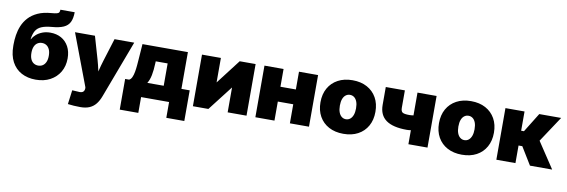

<svg xmlns="http://www.w3.org/2000/svg" viewBox="-62 -1230 5725 1939"><g transform="rotate(10 2801.0 -261.0)"><path d="M306.6 11.7Q223.6 11.7 160.2 -22.2Q96.7 -56.2 61.3 -122.6Q25.9 -189 25.9 -286.1V-300.8Q25.9 -346.7 33.4 -396.5Q41 -446.3 60.5 -493.4Q80.1 -540.5 116.2 -580.1Q152.3 -619.6 209 -645.8Q265.6 -671.9 347.7 -678.2Q385.3 -681.2 402.8 -686Q420.4 -690.9 425.5 -700.7Q430.7 -710.4 431.2 -727.5H577.6Q577.1 -664.6 558.1 -625.5Q539.1 -586.4 494.9 -566.7Q450.7 -546.9 375 -541Q310.5 -535.6 271.2 -518.8Q231.9 -502 212.6 -469Q193.4 -436 186.5 -382.3H189Q203.6 -409.2 229.5 -431.6Q255.4 -454.1 291.5 -468Q327.6 -481.9 372.6 -481.9Q436.5 -481.9 484.9 -454.6Q533.2 -427.2 560.8 -376.5Q588.4 -325.7 588.4 -255.4Q588.4 -176.3 553 -116.2Q517.6 -56.2 454.3 -22.2Q391.1 11.7 306.6 11.7ZM307.1 -132.8Q333 -132.8 353 -145.5Q373 -158.2 384.8 -184.1Q396.5 -210 396.5 -248.5Q396.5 -287.6 384.8 -313.2Q373 -338.9 353 -351.8Q333 -364.7 307.1 -364.7Q281.7 -364.7 261.5 -351.8Q241.2 -338.9 229.7 -313.2Q218.3 -287.6 218.3 -248.5Q218.3 -210 229.7 -184.1Q241.2 -158.2 261.5 -145.5Q281.7 -132.8 307.1 -132.8Z M670.9 197.8 689.9 53.2 744.6 56.2Q769 59.6 784.9 55.7Q800.8 51.8 808.3 40.5Q815.9 29.3 816.4 11.7L815.4 0L615.7 -529.3H820.3L887.7 -296.9Q903.3 -242.7 914.8 -188Q926.3 -133.3 939.5 -73.7H892.6Q905.3 -133.3 918.7 -188.5Q932.1 -243.7 948.7 -296.9L1021 -529.3H1223.1L1002 58.6Q984.4 106 958.5 138.9Q932.6 171.9 894 189Q855.5 206.1 799.3 206.1Q766.1 206.1 732.7 203.9Q699.2 201.7 670.9 197.8Z M1196.3 162.1V-152.3H1236.3Q1254.4 -159.7 1265.4 -183.6Q1276.4 -207.5 1282.2 -240Q1288.1 -272.5 1291 -306.6Q1293.9 -340.8 1295.9 -368.2L1307.6 -529.3H1773.4V-152.3H1858.4V162.1H1673.8V0H1386.7V162.1ZM1423.8 -152.3H1591.8V-381.3H1469.7L1469.2 -368.2Q1466.3 -289.6 1455.8 -237.8Q1445.3 -186 1423.8 -152.3Z M2467.8 0H2274.4V-253.4H2272.9L2076.7 0H1918V-529.3H2111.8V-279.3H2112.8L2304.7 -529.3H2467.8Z M2970.2 -347.2V-195.3H2696.8V-347.2ZM2754.4 -529.3V0H2558.6V-529.3ZM3108.4 -529.3V0H2912.6V-529.3Z M3461.4 10.7Q3376 10.7 3312.5 -23.2Q3249 -57.1 3214.4 -118.9Q3179.7 -180.7 3179.7 -263.7Q3179.7 -347.2 3214.4 -408.7Q3249 -470.2 3312.5 -504.4Q3376 -538.6 3461.4 -538.6Q3547.9 -538.6 3610.8 -504.4Q3673.8 -470.2 3708.5 -408.7Q3743.2 -347.2 3743.2 -263.7Q3743.2 -180.7 3708.5 -118.9Q3673.8 -57.1 3610.8 -23.2Q3547.9 10.7 3461.4 10.7ZM3461.4 -138.7Q3485.8 -138.7 3504.6 -153.3Q3523.4 -168 3533.9 -196Q3544.4 -224.1 3544.4 -264.2Q3544.4 -305.2 3533.9 -332.8Q3523.4 -360.4 3504.6 -374.5Q3485.8 -388.7 3461.4 -388.7Q3437.5 -388.7 3418.5 -374.5Q3399.4 -360.4 3388.9 -332.8Q3378.4 -305.2 3378.4 -264.2Q3378.4 -224.1 3388.9 -196Q3399.4 -168 3418.5 -153.3Q3437.5 -138.7 3461.4 -138.7Z M4086.9 -140.1Q3943.4 -140.1 3873 -190.9Q3802.7 -241.7 3802.7 -346.2V-529.3H3998.5V-351.6Q3998.5 -314.9 4015.9 -303.5Q4033.2 -292 4086.9 -292Q4112.8 -292 4144 -298.3Q4175.3 -304.7 4215.8 -318.4V-166.5Q4207 -161.1 4183.1 -154.8Q4159.2 -148.4 4132.3 -144.3Q4105.5 -140.1 4086.9 -140.1ZM4127.9 0V-529.3H4323.7V0Z M4676.8 10.7Q4591.3 10.7 4527.8 -23.2Q4464.4 -57.1 4429.7 -118.9Q4395 -180.7 4395 -263.7Q4395 -347.2 4429.7 -408.7Q4464.4 -470.2 4527.8 -504.4Q4591.3 -538.6 4676.8 -538.6Q4763.2 -538.6 4826.2 -504.4Q4889.2 -470.2 4923.8 -408.7Q4958.5 -347.2 4958.5 -263.7Q4958.5 -180.7 4923.8 -118.9Q4889.2 -57.1 4826.2 -23.2Q4763.2 10.7 4676.8 10.7ZM4676.8 -138.7Q4701.2 -138.7 4720 -153.3Q4738.8 -168 4749.3 -196Q4759.8 -224.1 4759.8 -264.2Q4759.8 -305.2 4749.3 -332.8Q4738.8 -360.4 4720 -374.5Q4701.2 -388.7 4676.8 -388.7Q4652.8 -388.7 4633.8 -374.5Q4614.7 -360.4 4604.2 -332.8Q4593.8 -305.2 4593.8 -264.2Q4593.8 -224.1 4604.2 -196Q4614.7 -168 4633.8 -153.3Q4652.8 -138.7 4676.8 -138.7Z M5029.8 0V-529.3H5225.6V-332H5254.4L5376.5 -529.3H5601.1L5426.3 -265.1L5602.1 0H5374.5L5264.2 -180.2H5225.6V0Z"/></g></svg>

Font: Inter 24pt Black
Style: Regular
Weight: 900
Designer: Rasmus Andersson
Foundry: rsms
Version: Version 4.001;git-66647c0bb